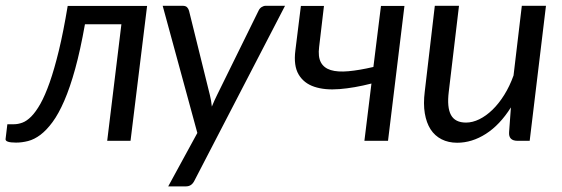

<svg xmlns="http://www.w3.org/2000/svg" viewBox="-27 -498 1988 679"><path d="M493.2 -477.1 434.6 0H352.1L402.3 -412.1H273.4Q257.3 -321.3 239 -254.9Q220.7 -188.5 200.4 -141.8Q180.2 -95.2 158.9 -66.4Q137.7 -37.6 116 -21.2Q94.2 -4.9 72.5 0.7Q50.8 6.3 29.8 6.3Q-8.8 6.3 -7.3 -6.3L-1 -58.6H22Q36.6 -58.6 52 -64.2Q67.4 -69.8 83.5 -85.9Q99.6 -102.1 116 -131.1Q132.3 -160.2 148.7 -206.5Q165 -252.9 181.2 -319.3Q197.3 -385.7 212.4 -477.1Z M548.3 0ZM660.2 141.6Q650.4 161.1 630.9 161.1H567.9L670.9 -27.8L548.3 -477.5H619.1Q629.4 -477.5 634.5 -472.4Q639.6 -467.3 641.6 -459.5L715.3 -161.6Q717.8 -151.9 719.5 -141.6Q721.2 -131.3 722.2 -121.1Q726.6 -131.8 731.2 -142.1Q735.8 -152.3 740.7 -162.1L887.7 -460.9Q891.6 -468.8 898.4 -473.1Q905.3 -477.5 912.6 -477.5H981Z M1345.2 0H1261.7L1286.6 -202.6Q1225.6 -187 1173.6 -182.9Q1121.6 -178.7 1084.5 -191.2Q1047.4 -203.6 1029.1 -234.6Q1010.7 -265.6 1017.6 -319.8L1037.1 -477.1H1118.7L1101.6 -332Q1097.2 -297.4 1107.7 -277.6Q1118.2 -257.8 1142.6 -250.2Q1167 -242.7 1205.1 -246.1Q1243.2 -249.5 1293.5 -261.2L1320.3 -477.1H1403.3Z M1469.7 0ZM1596.2 -477.5 1560.1 -173.8Q1553.2 -118.2 1567.9 -91.3Q1582.5 -64.5 1621.1 -64.5Q1644 -64.5 1668 -76.2Q1691.9 -87.9 1714.4 -109.6Q1736.8 -131.3 1756.1 -162.1Q1775.4 -192.9 1789.1 -231L1818.4 -477.5H1903.8L1846.2 0H1803.7Q1771 0 1773.4 -30.8L1779.8 -118.2Q1740.7 -56.2 1691.4 -24.7Q1642.1 6.8 1589.8 6.8Q1558.6 6.8 1534.7 -5.4Q1510.7 -17.6 1495.8 -40.5Q1481 -63.5 1475.3 -97.2Q1469.7 -130.9 1475.1 -173.8L1510.7 -477.5Z"/></svg>

Font: Carlito
Style: Italic
Weight: 400
Italic angle: -7°
Designer: Lukasz Dziedzic
Foundry: tyPoland Lukasz Dziedzic
Version: Version 1.104